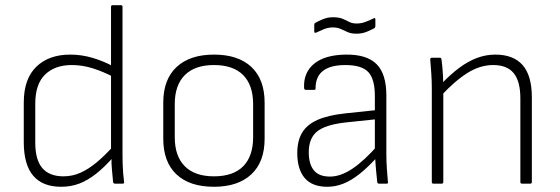

<svg xmlns="http://www.w3.org/2000/svg" viewBox="-20 -703 2143 735"><path d="M214 12Q143 12 107 -30.5Q71 -73 71 -159V-310Q71 -401 119 -447.5Q167 -494 249 -494Q293 -494 336 -481Q379 -468 415 -448L417 -407Q375 -429 335 -441.5Q295 -454 255 -454Q190 -454 152.5 -417.5Q115 -381 115 -306V-157Q115 -91 142 -59.5Q169 -28 223 -28Q257 -28 287.5 -41.5Q318 -55 349.5 -81Q381 -107 416 -146L414 -102Q380 -63 347.5 -37.5Q315 -12 283 0Q251 12 214 12ZM420 0Q414 0 413 -6Q411 -29 408.5 -53.5Q406 -78 407 -101L405 -124V-677Q405 -683 411 -683H443Q449 -683 449 -677V-111Q449 -95 449.5 -76Q450 -57 451.5 -39.5Q453 -22 455 -7Q457 0 449 0Z M799 12Q706 12 655.5 -35.5Q605 -83 605 -172V-310Q605 -399 656 -446.5Q707 -494 799 -494Q892 -494 942.5 -446.5Q993 -399 993 -310V-172Q993 -83 942 -35.5Q891 12 799 12ZM799 -28Q873 -28 911 -66.5Q949 -105 949 -178V-304Q949 -377 911 -415.5Q873 -454 799 -454Q726 -454 687.5 -415.5Q649 -377 649 -304V-178Q649 -105 687.5 -66.5Q726 -28 799 -28Z M1430 0Q1427 0 1425.5 -2.5Q1424 -5 1424 -7Q1422 -26 1419.5 -52.5Q1417 -79 1416 -105L1415 -125V-336Q1415 -400 1390 -427Q1365 -454 1302 -454Q1188 -454 1188 -365Q1188 -359 1183 -359H1150Q1144 -359 1144 -369Q1142 -426 1183 -459.5Q1224 -493 1304 -494Q1384 -495 1421.5 -457.5Q1459 -420 1459 -338V-114Q1459 -83 1461 -56.5Q1463 -30 1465 -6Q1467 0 1460 0ZM1233 12Q1175 12 1146.5 -21.5Q1118 -55 1118 -117Q1118 -164 1136.5 -195Q1155 -226 1195.5 -244Q1236 -262 1302 -269L1425 -282V-247L1301 -234Q1224 -225 1193 -199Q1162 -173 1162 -120Q1162 -75 1181.5 -51Q1201 -27 1243 -27Q1284 -27 1329.5 -57.5Q1375 -88 1429 -150V-107Q1390 -64 1357.5 -38Q1325 -12 1294.5 0Q1264 12 1233 12ZM1344 -574Q1324 -574 1310 -580.5Q1296 -587 1283.5 -592.5Q1271 -598 1254 -598Q1236 -598 1219 -591Q1202 -584 1190 -578Q1183 -576 1183 -582V-607Q1183 -613 1186 -615Q1196 -621 1215 -629Q1234 -637 1254 -637Q1277 -637 1290.5 -631.5Q1304 -626 1316 -619.5Q1328 -613 1345 -613Q1363 -613 1380 -619.5Q1397 -626 1409 -632Q1417 -637 1417 -629V-603Q1417 -598 1413 -595Q1404 -590 1385.5 -582Q1367 -574 1344 -574Z M1978 0Q1972 0 1972 -6V-326Q1972 -392 1946.5 -423Q1921 -454 1868 -454Q1818 -454 1770 -424Q1722 -394 1668 -336V-380Q1703 -417 1737 -442.5Q1771 -468 1805.5 -481Q1840 -494 1876 -494Q1945 -494 1980.5 -454Q2016 -414 2016 -330V-6Q2016 0 2010 0ZM1639 0Q1633 0 1633 -6V-367Q1633 -393 1631 -422.5Q1629 -452 1627 -475Q1627 -482 1633 -482H1664Q1669 -482 1670 -476Q1672 -463 1673.5 -445.5Q1675 -428 1676 -410Q1677 -392 1677 -375V-359V-6Q1677 0 1671 0Z"/></svg>

Font: Sofia Sans ExtraLight
Style: Regular
Weight: 250
Version: Version 4.100-B